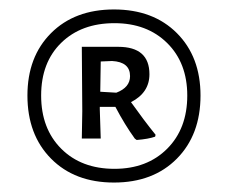

<svg xmlns="http://www.w3.org/2000/svg" viewBox="-20 -722 481 406"><path d="M404 -520Q404 -437 354 -386.5Q304 -336 221 -336Q138 -336 88 -386.5Q38 -437 38 -520Q38 -602 88 -652Q138 -702 221 -702Q304 -702 354 -652Q404 -602 404 -520ZM222 -673Q152 -673 109.5 -631.5Q67 -590 67 -520Q67 -450 109.5 -407.5Q152 -365 222 -365Q291 -365 333.5 -407.5Q376 -450 376 -520Q376 -589 333.5 -631Q291 -673 222 -673ZM230 -623Q296 -623 296 -565Q296 -526 257 -506Q284 -468 309 -437L308 -433Q294 -428 269 -426L265 -429Q244 -458 224 -496H191V-491L193 -429H153L154 -487L153 -623ZM217 -593 193 -592 192 -528 226 -526Q255 -537 255 -561Q255 -591 217 -593Z"/></svg>

Font: Alegreya Sans Medium
Style: Italic
Weight: 500
Italic angle: -7°
Designer: Juan Pablo del Peral
Foundry: Huerta Tipografica
Version: Version 2.007